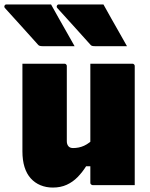

<svg xmlns="http://www.w3.org/2000/svg" viewBox="-54 -834 674 865"><path d="M176 -814Q194 -782 211.5 -750.5Q229 -719 247 -688Q265 -657 282 -626Q250 -626 211.5 -626Q173 -626 137 -626Q130 -626 125 -627.5Q120 -629 117 -633Q88 -666 63.5 -692.5Q39 -719 16.5 -744.5Q-6 -770 -32 -798Q-36 -803 -33.5 -808.5Q-31 -814 -25 -814Q10 -814 42.5 -814Q75 -814 108 -814Q141 -814 176 -814ZM412 -814Q430 -782 447.5 -750.5Q465 -719 483 -688Q501 -657 518 -626Q485 -626 447 -626Q409 -626 373 -626Q365 -626 360.5 -627.5Q356 -629 353 -633Q324 -666 299.5 -692.5Q275 -719 252.5 -744.5Q230 -770 204 -798Q200 -803 202.5 -808.5Q205 -814 211 -814Q245 -814 278 -814Q311 -814 344 -814Q377 -814 412 -814ZM236 -547Q240 -547 242 -545.5Q244 -544 245.5 -542Q247 -540 247 -536Q247 -494 247 -450.5Q247 -407 247 -364.5Q247 -322 247 -280Q247 -238 247 -198Q247 -184 254 -175.5Q261 -167 275 -167Q288 -167 300.5 -169.5Q313 -172 325 -177.5Q337 -183 349.5 -192.5Q362 -202 375 -215V-85H334Q317 -58 295.5 -36Q274 -14 246.5 -1.5Q219 11 184 11Q154 11 128.5 0.5Q103 -10 84.5 -30.5Q66 -51 56.5 -81.5Q47 -112 47 -152Q47 -188 47 -227Q47 -266 47 -306Q47 -346 47 -387Q47 -427 47 -467.5Q47 -508 47 -547Q94 -547 141.5 -547Q189 -547 236 -547ZM542 -547Q546 -547 548 -545.5Q550 -544 551.5 -542Q553 -540 553 -536Q553 -463 553 -390Q553 -317 553 -244Q553 -171 553 -98Q553 -80 553 -63Q553 -46 553 -30Q553 -14 553 0Q526 0 490.5 0Q455 0 421.5 0Q388 0 364 0Q361 0 358.5 -1.5Q356 -3 354.5 -5Q353 -7 353 -11Q353 -100 353 -189.5Q353 -279 353 -368.5Q353 -458 353 -547Q379 -547 413.5 -547Q448 -547 482.5 -547Q517 -547 542 -547Z"/></svg>

Font: Recursive Black
Style: Regular
Weight: 900
Version: Version 1.085